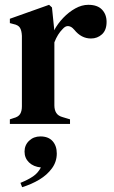

<svg xmlns="http://www.w3.org/2000/svg" viewBox="-20 -515 475 798"><path d="M21 0V-19L36 -24Q56 -29 63.5 -41Q71 -53 71 -73V-366Q70 -388 63 -399.5Q56 -411 36 -415L21 -419V-437L184 -495L196 -484L205 -396V-389Q220 -417 243 -441Q266 -465 293 -480Q320 -495 347 -495Q385 -495 404 -475Q423 -455 423 -424Q423 -390 404 -372.5Q385 -355 358 -355Q318 -355 289 -391L287 -393Q277 -405 264.5 -406.5Q252 -408 240 -394Q230 -384 221.5 -370.5Q213 -357 206 -339V-77Q206 -58 214 -45.5Q222 -33 241 -28L271 -19V0ZM72 263 65 245Q97 232 117.5 218Q138 204 150 181Q119 178 100.5 160Q82 142 82 115Q82 88 101 70Q120 52 148 52Q181 52 198.5 71.5Q216 91 216 123Q216 157 196 184.5Q176 212 143.5 231.5Q111 251 72 263Z"/></svg>

Font: DeepMind Serif Text
Style: Regular
Weight: 400
Designer: Frank Grießhammer / Modifications: Colophon Foundry
Foundry: Colophon Foundry
Version: Version 5.003; ttfautohint (v1.8.2)